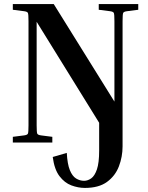

<svg xmlns="http://www.w3.org/2000/svg" viewBox="-20 -700 727 943"><path d="M604 -645Q588 -643 585 -636.5Q582 -630 582 -596V19Q582 70 564 117Q546 164 505.5 193.5Q465 223 397 223Q364 223 330.5 210.5Q297 198 272 165Q247 132 239 71L308 51Q311 106 323 135.5Q335 165 353.5 176.5Q372 188 393 188Q411 188 428 176Q445 164 456 132Q467 100 467 39V-97L160 -593V-84Q160 -50 163 -43.5Q166 -37 182 -35L237 -28V0H43V-28L98 -35Q114 -37 117 -43.5Q120 -50 120 -84V-596Q120 -630 117 -636.5Q114 -643 98 -645L43 -652V-680H244L542 -201V-596Q542 -630 539 -636.5Q536 -643 520 -645L465 -652V-680H659V-652Z"/></svg>

Font: Inria Serif
Style: Bold
Weight: 700
Designer: Black Foundry Team
Foundry: Black Foundry
Version: Version 1.000; ttfautohint (v1.8.3)